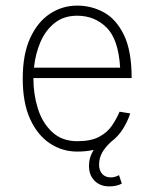

<svg xmlns="http://www.w3.org/2000/svg" viewBox="-20 -530 552 684"><path d="M297 61Q297 30 314 4Q287 10 255 10Q202 10 158 -19Q114 -48 87.5 -105.5Q61 -163 61 -250Q61 -337 87.5 -394.5Q114 -452 158 -481Q202 -510 255 -510Q306 -510 350 -486Q394 -462 421.5 -405.5Q449 -349 449 -252H99V-250Q99 -194 115 -143Q131 -92 166 -59.5Q201 -27 255 -27Q304 -27 333 -42.5Q362 -58 378.5 -82Q395 -106 406 -132L444 -126Q434 -96 417.5 -70Q401 -44 376 -25Q355 -6 344 13.5Q333 33 333 57Q333 77 344 89.5Q355 102 375 102Q389 102 404 94L414 124Q396 134 369 134Q337 134 317 114Q297 94 297 61ZM255 -474Q207 -474 174.5 -448Q142 -422 124 -380Q106 -338 101 -289H408Q402 -390 359.5 -432Q317 -474 255 -474Z"/></svg>

Font: Haskoy ExtraLight
Style: Regular
Weight: 200
Designer: Ertekin Erdin
Foundry: Ertekin Erdin
Version: Version 2.000; ttfautohint (v1.8.4.7-5d5b)